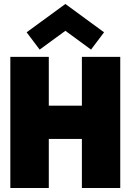

<svg xmlns="http://www.w3.org/2000/svg" viewBox="-20 -946 691 966"><path d="M179.5 -696.5 114 -783.5 309 -926 503.5 -783.5 438 -696.5 309 -791ZM392 -247H225.5V0H32V-660H225.5V-414.5H392V-660H585V0H392Z"/></svg>

Font: League Spartan Black
Style: Regular
Weight: 900
Foundry: The League of Moveable Type
Version: Version 2.002